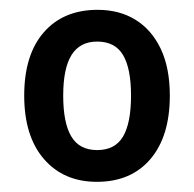

<svg xmlns="http://www.w3.org/2000/svg" viewBox="-20 -742 391 387"><path d="M322.3 -549.3Q322.3 -467.3 283.2 -421.4Q244.1 -375.5 175.3 -375.5Q108.4 -375.5 68.6 -421.4Q28.8 -467.3 28.8 -549.3Q28.8 -631.8 68.4 -677Q107.9 -722.2 176.8 -722.2Q220.7 -722.2 253.2 -702.1Q285.6 -682.1 304 -643.6Q322.3 -605 322.3 -549.3ZM107.4 -549.3Q107.4 -494.1 123.8 -466.8Q140.1 -439.5 175.8 -439.5Q211.9 -439.5 228 -466.8Q244.1 -494.1 244.1 -549.3Q244.1 -604 228 -631.1Q211.9 -658.2 175.8 -658.2Q141.1 -658.2 124.3 -631.3Q107.4 -604.5 107.4 -549.3Z"/></svg>

Font: Open Sans SemiCondensed SemiBold
Style: Regular
Weight: 600
Width: 4
Designer: Monotype Design Team
Foundry: Monotype Imaging Inc.
Version: Version 3.000